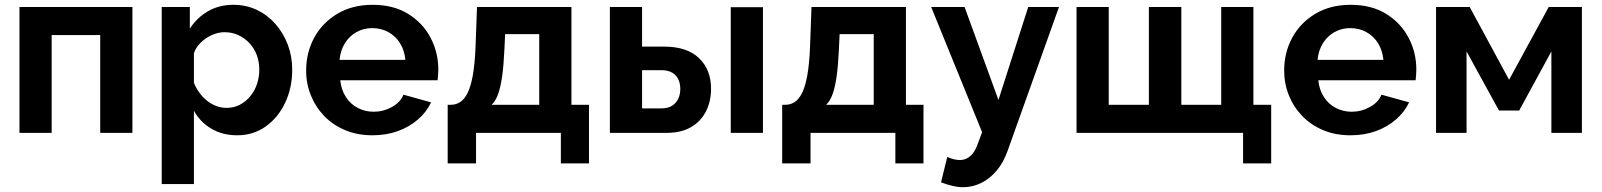

<svg xmlns="http://www.w3.org/2000/svg" viewBox="-20 -553 6665 799"><path d="M61 0V-524H531V0H397V-407H195V0Z M787 -92V213H653V-524H770V-434Q800 -480 846 -506.5Q892 -533 951 -533Q1004 -533 1048.5 -512Q1093 -491 1126 -453.5Q1159 -416 1177.5 -367.5Q1196 -319 1196 -263Q1196 -187 1166.5 -125Q1137 -63 1085.5 -26.5Q1034 10 967 10Q906 10 859.5 -17.5Q813 -45 787 -92ZM1059 -263Q1059 -296 1048.5 -324Q1038 -352 1018 -373.5Q998 -395 971.5 -407Q945 -419 914 -419Q895 -419 875.5 -412.5Q856 -406 838 -394Q820 -382 806.5 -366Q793 -350 787 -331V-208Q799 -179 819.5 -155Q840 -131 867 -117.5Q894 -104 922 -104Q953 -104 978 -117Q1003 -130 1021.5 -152.5Q1040 -175 1049.5 -203.5Q1059 -232 1059 -263Z M1254 -259Q1254 -334 1287.5 -396Q1321 -458 1383.5 -495.5Q1446 -533 1531 -533Q1617 -533 1678 -495.5Q1739 -458 1771.5 -396.5Q1804 -335 1804 -264Q1804 -252 1803 -239.5Q1802 -227 1801 -219H1396Q1400 -179 1419.5 -149Q1439 -119 1469.5 -103.5Q1500 -88 1535 -88Q1575 -88 1610.5 -107.5Q1646 -127 1659 -159L1774 -127Q1755 -87 1719.5 -56Q1684 -25 1636 -7.5Q1588 10 1530 10Q1467 10 1416 -11.5Q1365 -33 1329 -70.5Q1293 -108 1273.5 -156.5Q1254 -205 1254 -259ZM1667 -304Q1663 -344 1644.5 -373.5Q1626 -403 1596 -419.5Q1566 -436 1529 -436Q1493 -436 1463.5 -419.5Q1434 -403 1415.5 -373.5Q1397 -344 1393 -304Z M1843 127V-117H1857Q1877 -117 1894.5 -128Q1912 -139 1925.5 -165.5Q1939 -192 1947.5 -239Q1956 -286 1959 -359L1965 -524H2358V-117H2431V127H2314V0H1961V127ZM2224 -117V-411H2082L2079 -346Q2076 -280 2069.5 -234.5Q2063 -189 2052.5 -160.5Q2042 -132 2026 -117Z M2518 0V-524H2652V-359H2744Q2839 -359 2889 -311Q2939 -263 2939 -184Q2939 -131 2917.5 -89Q2896 -47 2855 -23.5Q2814 0 2753 0ZM2652 -102H2732Q2760 -102 2777 -113Q2794 -124 2802.5 -142Q2811 -160 2811 -183Q2811 -205 2803 -222.5Q2795 -240 2777.5 -250.5Q2760 -261 2731 -261H2652ZM3021 0V-523H3155V0Z M3235 127V-117H3249Q3269 -117 3286.5 -128Q3304 -139 3317.5 -165.5Q3331 -192 3339.5 -239Q3348 -286 3351 -359L3357 -524H3750V-117H3823V127H3706V0H3353V127ZM3616 -117V-411H3474L3471 -346Q3468 -280 3461.5 -234.5Q3455 -189 3444.5 -160.5Q3434 -132 3418 -117Z M3896 206 3922 100Q3937 107 3950.5 110Q3964 113 3975 113Q4000 113 4019.5 95Q4039 77 4051 40L4067 -3L3855 -524H3994L4135 -137L4259 -524H4387L4173 75Q4156 123 4128 156.5Q4100 190 4064 208Q4028 226 3988 226Q3967 226 3945.5 221Q3924 216 3896 206Z M5153 127V0H4460V-524H4594V-117H4761V-524H4896V-117H5062V-524H5196V-117H5270V127Z M5324 -259Q5324 -334 5357.5 -396Q5391 -458 5453.5 -495.5Q5516 -533 5601 -533Q5687 -533 5748 -495.5Q5809 -458 5841.5 -396.5Q5874 -335 5874 -264Q5874 -252 5873 -239.5Q5872 -227 5871 -219H5466Q5470 -179 5489.5 -149Q5509 -119 5539.5 -103.5Q5570 -88 5605 -88Q5645 -88 5680.5 -107.5Q5716 -127 5729 -159L5844 -127Q5825 -87 5789.5 -56Q5754 -25 5706 -7.5Q5658 10 5600 10Q5537 10 5486 -11.5Q5435 -33 5399 -70.5Q5363 -108 5343.5 -156.5Q5324 -205 5324 -259ZM5737 -304Q5733 -344 5714.5 -373.5Q5696 -403 5666 -419.5Q5636 -436 5599 -436Q5563 -436 5533.5 -419.5Q5504 -403 5485.5 -373.5Q5467 -344 5463 -304Z M5956 0V-524H6096L6260 -221L6425 -524H6563V0H6436V-339L6302 -93H6218L6083 -339V0Z"/></svg>

Font: YasnoRaleway
Style: Bold
Weight: 700
Designer: Matt McInerney, Pablo Impallari, Rodrigo Fuenzalida
Foundry: Matt McInerney, Pablo Impallari, Rodrigo Fuenzalida
Version: Version 4.026